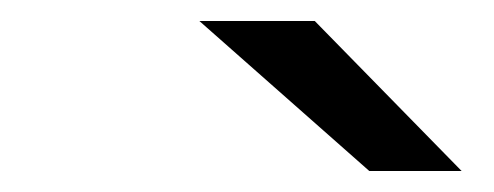

<svg xmlns="http://www.w3.org/2000/svg" viewBox="-20 -669 471 183"><path d="M280 -649 420 -506H332L170 -649Z"/></svg>

Font: Sarpanch
Style: Regular
Weight: 400
Designer: Manushi Parikh (Devanagari and Latin), Jyotish Sonowal (Devanagari)
Foundry: Indian Type Foundry
Version: Version 2.004;PS 1.0;hotconv 1.0.78;makeotf.lib2.5.61930; tt